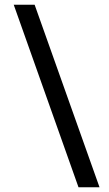

<svg xmlns="http://www.w3.org/2000/svg" viewBox="-20 -731 459 812"><path d="M38.1 -710.9H126.5L400.9 61H312Z"/></svg>

Font: Ufes Sans
Style: Regular
Weight: 400
Designer: Ricardo Esteves, Filipe Motta, Cassio Ferreira, Ana Quintelato & Breno Mello
Foundry: ProDesignUfes - Ricardo Esteves, Filipe Motta, Cassio Ferreira, Ana Quintelato & Breno Mello (This is a derivative work,
Version: Version 2.0